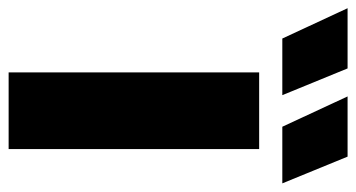

<svg xmlns="http://www.w3.org/2000/svg" viewBox="-312 -630 845 456"><g transform="rotate(90 111.0 -402.5)"><path d="M55.5 0V-595H237.5V0ZM184.5 -650 112.5 -805H255.5L319 -650ZM-25 -650 -97 -805H46L109.5 -650Z"/></g></svg>

Font: Encode Sans SC SemiCondensed ExtraBold
Style: Regular
Weight: 800
Width: 4
Designer: Multiple Designers
Foundry: Impallari Type
Version: Version 3.002